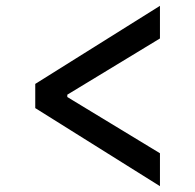

<svg xmlns="http://www.w3.org/2000/svg" viewBox="-20 -633 670 659"><path d="M529 6 101 -262V-345L529 -613V-501L211 -308V-300L529 -107Z"/></svg>

Font: IBM Plex Sans JP Medium
Style: Regular
Weight: 500
Designer: Mike Abbink; Paul van der Laan; Pieter van Rosmalen; Wujin Sim; Yejin Wi; Jinhee Kim; Boomi Park; Yona Kim; Kichan Ma
Foundry: Sandoll Inc.
Version: Version 1.001